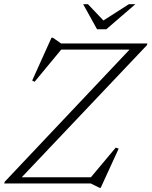

<svg xmlns="http://www.w3.org/2000/svg" viewBox="-30 -878 726 919"><path d="M675.5 -670 673 -661.5 74 -29.5H405L524 -171.5L538 -166.5L452 21H446.5L404 0H-10L-7 -8.5L590 -640.5H263L135.5 -486.5L124 -492.5L216.5 -697.5H223L262.5 -670ZM618 -858 479 -738H434.5L368 -858H391L465 -780L587 -858Z"/></svg>

Font: Newsreader Text Light
Style: Italic
Weight: 300
Italic angle: -17°
Designer: Hugues Gentile
Foundry: Production Type
Version: Version 1.001